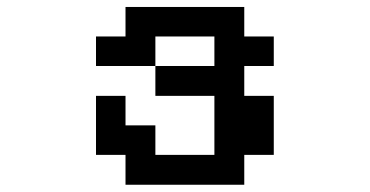

<svg xmlns="http://www.w3.org/2000/svg" viewBox="-20 -462 1040 540"><path d="M250 -26.4V-192.4H333V-109.4H417V-26.4H583V-192.4H417V-276.4H250V-359.4H333V-442.4H667V-359.4H750V-276.4H667V-192.4H750V-26.4H667V57.6H333V-26.4ZM417 -276.4H583V-359.4H417Z"/></svg>

Font: KH Dot Dougenzaka 12
Style: Regular
Weight: 400
Designer: Original version for X68000 by Keitarou Hiraki (http://hp.vector.co.jp/authors/VA000874/) / TrueType conversion by Homem
Version: Version 1.00.20150527